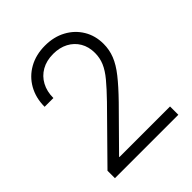

<svg xmlns="http://www.w3.org/2000/svg" viewBox="-204 -863 989 989"><g transform="rotate(-45 290.0 -369.0)"><path d="M59.6 0V-54.2L309.1 -307.6Q356.4 -356.4 386.2 -392.3Q416 -428.2 429.7 -460.4Q443.4 -492.7 443.4 -528.8Q443.4 -573.7 423.6 -607.2Q403.8 -640.6 368.7 -659.2Q333.5 -677.7 287.1 -677.7Q238.3 -677.7 202.4 -657.2Q166.5 -636.7 147 -600.3Q127.4 -564 127.4 -516.1H63.5Q63.5 -580.6 91.8 -630.9Q120.1 -681.2 170.9 -709.5Q221.7 -737.8 287.6 -737.8Q352.1 -737.8 401.6 -710.9Q451.2 -684.1 479.5 -637.2Q507.8 -590.3 507.8 -530.3Q507.8 -487.8 492.4 -448.7Q477.1 -409.7 442.1 -365.5Q407.2 -321.3 349.6 -262.2L152.8 -63V-60.5H521.5V0Z"/></g></svg>

Font: Inter 24pt Light
Style: Regular
Weight: 300
Designer: Rasmus Andersson
Foundry: rsms
Version: Version 4.001;git-66647c0bb